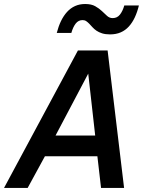

<svg xmlns="http://www.w3.org/2000/svg" viewBox="-52 -924 703 944"><path d="M-32.2 0 331.1 -675.8H477.1L558.1 0H444.8L426.8 -155.8H168.9L84 0ZM221.2 -257.8H416L381.8 -562ZM227.1 -762.2Q235.4 -794.4 248 -820.6Q260.7 -846.7 277.8 -865.5Q294.9 -884.3 317.1 -894.3Q339.4 -904.3 366.7 -904.3Q397 -904.3 416 -893.6Q435.1 -882.8 449 -869.6Q462.9 -856.4 474.6 -845.7Q486.3 -835 502 -835Q524.4 -835 537.8 -852.3Q551.3 -869.6 559.1 -897H630.9Q623 -864.7 610.8 -838.6Q598.6 -812.5 581.5 -793.7Q564.5 -774.9 541.5 -764.9Q518.6 -754.9 488.8 -754.9Q466.3 -754.9 450.2 -760Q434.1 -765.1 422.6 -772.9Q411.1 -780.8 402.8 -790Q394.5 -799.3 387 -807.1Q379.4 -814.9 371.8 -820.1Q364.3 -825.2 354 -825.2Q333.5 -825.2 320.3 -808.3Q307.1 -791.5 298.8 -762.2Z"/></svg>

Font: Clear Sans Medium
Style: Italic
Weight: 500
Italic angle: -12°
Foundry: Intel Corporation
Version: Version 1.00